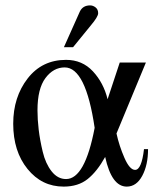

<svg xmlns="http://www.w3.org/2000/svg" viewBox="-20 -682 583 712"><path d="M217 -507 276 -639Q287 -662 314 -662Q325 -662 334.5 -654.5Q344 -647 344 -633Q344 -620 317 -588L251 -507ZM514 -129H529Q529 -70 507.5 -30Q486 10 450 10Q394 10 370 -100Q340 -46 305 -18Q270 10 216 10Q135 10 82 -55.5Q29 -121 29 -223Q29 -322 82.5 -391Q136 -460 225 -460Q285 -460 324.5 -417.5Q364 -375 379 -314L424 -450H521L412 -187Q422 -141 441.5 -96.5Q461 -52 481 -52Q505 -52 514 -129ZM331 -208Q298 -432 220 -432Q178 -432 148.5 -392.5Q119 -353 119 -273Q119 -239 123.5 -201Q128 -163 138.5 -119Q149 -75 171.5 -46.5Q194 -18 225 -18Q295 -18 331 -208Z"/></svg>

Font: STIX Math
Style: Regular
Weight: 400
Designer: MicroPress Inc., with final additions and corrections provided by Coen Hoffman, Elsevier (retired)
Version: Version 1.1.1